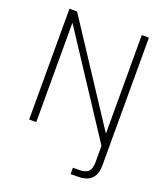

<svg xmlns="http://www.w3.org/2000/svg" viewBox="-163 -810 982 1140"><g transform="rotate(20 328.0 -240.0)"><path d="M77 0V-700H125L534 -77V-700H579V107Q579 162 551.5 191Q524 220 463 220H419V180H456Q500 180 517 162Q534 144 534 102V0L122 -628V0Z"/></g></svg>

Font: DM Sans ExtraLight
Style: Regular
Weight: 200
Designer: Colophon Foundry, Jonny Pinhorn
Foundry: Colophon Foundry
Version: Version 4.004; ttfautohint (v1.8.4.7-5d5b)